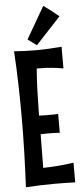

<svg xmlns="http://www.w3.org/2000/svg" viewBox="-61 -955 423 992"><g transform="rotate(-5 150.0 -459.0)"><path d="M231 -261.2Q215.8 -262.2 200.2 -262.7Q184.6 -263.2 168.9 -263.2Q160.2 -263.2 150.6 -262.7Q141.1 -262.2 131.8 -262.2L129.9 -87.9Q169.9 -88.9 207.8 -91.8Q245.6 -94.7 288.1 -101.1V1Q260.7 0 235.1 -0.5Q209.5 -1 184.1 -1Q146 -1 108.9 0.2Q71.8 1.5 32.2 3.9Q36.6 -86.9 39.3 -176Q42 -265.1 42 -356Q42 -442.9 39.8 -528.6Q37.6 -614.3 32.2 -701.2Q89.8 -696.8 142.1 -696.8Q175.3 -696.8 208.3 -698.5Q241.2 -700.2 278.8 -703.1V-590.8Q248.5 -596.2 219 -599.1Q189.5 -602.1 160.2 -602.1H141.1Q136.2 -541 134.5 -480.5Q132.8 -419.9 131.8 -358.9Q144.5 -357.9 157.5 -357.9Q170.4 -357.9 184.1 -357.9Q195.3 -357.9 207 -357.9Q218.8 -357.9 231 -358.9ZM203.1 -921.9Q215.3 -913.1 229.2 -902.6Q243.2 -892.1 254.9 -882.8Q268.6 -872.1 281.7 -860.8L152.8 -722.2L106.9 -755.9Z"/></g></svg>

Font: Mouse Memoirs
Style: Regular
Weight: 400
Version: Version 1.000